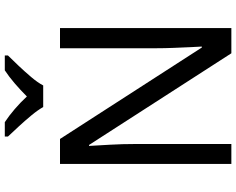

<svg xmlns="http://www.w3.org/2000/svg" viewBox="-112 -872 984 800"><g transform="rotate(-90 380.0 -472.0)"><path d="M663 0H558L176 -593H172Q174 -558 177 -506Q180 -454 180 -399V0H97V-714H201L582 -123H586Q585 -139 583.5 -171Q582 -203 580.5 -241Q579 -279 579 -311V-714H663ZM334 -784Q321 -807 299 -833.5Q277 -860 253 -886Q229 -912 211 -931V-944H271Q297 -927 325 -903Q353 -879 378 -852Q405 -879 433 -903Q461 -927 487 -944H549V-931Q530 -912 505.5 -886Q481 -860 458.5 -833.5Q436 -807 424 -784Z"/></g></svg>

Font: Noto Music
Style: Regular
Weight: 400
Designer: Monotype Design Team, Benjamin Yang
Foundry: Monotype Imaging Inc.
Version: Version 2.002; ttfautohint (v1.8.4.7-5d5b)